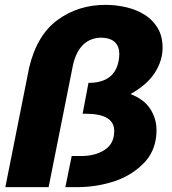

<svg xmlns="http://www.w3.org/2000/svg" viewBox="-20 -770 707 790"><path d="M298 0H249L275 -128H314Q372 -128 411 -153.5Q450 -179 450 -231Q450 -302 333 -302H320L344 -429Q466 -429 471 -546Q471 -612 399 -615Q308 -615 281 -506L180 0H2L100 -492Q132 -626 217 -688Q302 -750 414 -750Q457.5 -750 499.2 -740.2Q541 -730.5 574.8 -709.5Q608.5 -688.5 628.8 -654.8Q649 -621 649 -573Q649 -521.5 617.8 -471.8Q586.5 -422 517 -383Q573.5 -361 598.8 -321Q624 -281 624 -235Q624 -159 579.5 -107Q528 -50.5 453.5 -25.2Q379 0 298 0Z"/></svg>

Font: Argentum Novus
Style: Bold Italic
Weight: 700
Designer: Julieta Ulanovsky (font) & Cristiano Sobral (main changes)
Foundry: Julieta Ulanovsky (font) & Cristiano Sobral (main changes)
Version: Version 3.00;November 27, 2020;FontCreator 13.0.0.2655 64-bi